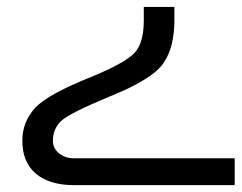

<svg xmlns="http://www.w3.org/2000/svg" viewBox="-20 -335 702 558"><path d="M662.1 203.1V125H193.8C177.6 125 163.5 120.2 151.6 110.6C139.7 101 133.8 88.9 133.8 74.2C133.8 51.1 141.7 32 157.5 16.8C173.3 1.7 220.1 -22 297.9 -54.2C379.9 -87.1 431.9 -119 453.9 -149.9C475.8 -180.8 486.8 -222.8 486.8 -275.9V-314.9H397.9V-275.9C397.9 -231.6 388.8 -199.9 370.4 -180.7C352 -161.5 310.5 -138.5 246.1 -111.8C160.8 -78 106 -47.6 81.5 -20.8C57.1 6.1 44.9 37.8 44.9 74.2C44.9 115.9 58.1 147.8 84.5 169.9C110.8 192.1 147.9 203.1 195.8 203.1Z"/></svg>

Font: Droid Sans Arabic
Style: Regular
Weight: 400
Foundry: Ascender Corporation
Version: Version 1.00